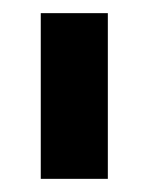

<svg xmlns="http://www.w3.org/2000/svg" viewBox="-20 -701 226 292"><path d="M144 -429H42V-681H144Z"/></svg>

Font: Hind Colombo SemiBold
Style: Regular
Weight: 600
Designer: Jyotish Sonowal, Aditi Pimprikar
Foundry: Indian Type Foundry
Version: Version 1.000;PS 1.0;hotconv 1.0.86;makeotf.lib2.5.63406; tt